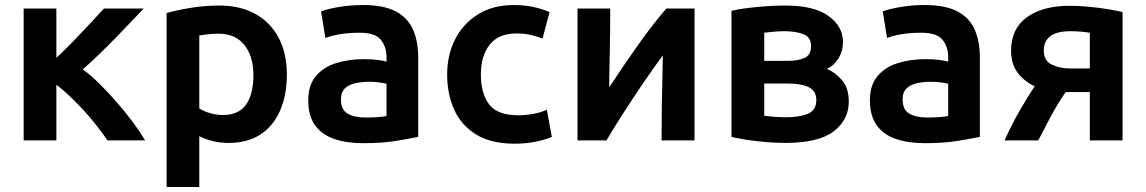

<svg xmlns="http://www.w3.org/2000/svg" viewBox="-20 -558 4554 763"><path d="M74 0V-524H204V-328Q236 -358 271.5 -394.5Q307 -431 339 -465.5Q371 -500 393 -524H551Q530 -502 500.5 -471Q471 -440 437.5 -405.5Q404 -371 370.5 -339Q337 -307 309 -282Q340 -260 374.5 -226Q409 -192 443 -153Q477 -114 506.5 -74.5Q536 -35 557 0H407Q381 -39 346 -81Q311 -123 273.5 -160Q236 -197 204 -221V0Z M642 185V-506Q679 -517 736 -526.5Q793 -536 851 -536Q935 -536 995 -502.5Q1055 -469 1087.5 -407.5Q1120 -346 1120 -262Q1120 -181 1093.5 -119.5Q1067 -58 1015.5 -24Q964 10 889 10Q854 10 824.5 2.5Q795 -5 772 -17V185ZM866 -101Q929 -101 958 -142.5Q987 -184 987 -259Q987 -335 951 -379.5Q915 -424 850 -424Q823 -424 803.5 -421.5Q784 -419 772 -417V-127Q787 -117 812.5 -109Q838 -101 866 -101Z M1423 11Q1358 11 1309 -5.5Q1260 -22 1232.5 -59.5Q1205 -97 1205 -160Q1205 -220 1235.5 -256Q1266 -292 1316.5 -307.5Q1367 -323 1426 -323Q1455 -323 1479.5 -320Q1504 -317 1516 -313V-331Q1516 -372 1493.5 -400Q1471 -428 1409 -428Q1366 -428 1331 -422Q1296 -416 1273 -407L1256 -513Q1280 -522 1325.5 -530Q1371 -538 1423 -538Q1506 -538 1554 -512Q1602 -486 1622 -439Q1642 -392 1642 -328V-14Q1613 -8 1556.5 1.5Q1500 11 1423 11ZM1433 -91Q1458 -91 1480 -92.5Q1502 -94 1516 -97V-225Q1507 -228 1487.5 -230.5Q1468 -233 1447 -233Q1418 -233 1392.5 -227.5Q1367 -222 1351 -207Q1335 -192 1335 -163Q1335 -122 1361.5 -106.5Q1388 -91 1433 -91Z M2025 13Q1932 13 1873 -23Q1814 -59 1785.5 -121Q1757 -183 1757 -262Q1757 -339 1788.5 -401.5Q1820 -464 1879.5 -501Q1939 -538 2021 -538Q2063 -538 2098.5 -530.5Q2134 -523 2164 -510L2136 -405Q2115 -413 2090 -419Q2065 -425 2032 -425Q1961 -425 1926 -380.5Q1891 -336 1891 -262Q1891 -186 1924 -143Q1957 -100 2039 -100Q2069 -100 2099.5 -105.5Q2130 -111 2153 -122L2173 -14Q2148 -3 2109.5 5Q2071 13 2025 13Z M2275 0V-524H2405Q2405 -423 2403 -340Q2401 -257 2401 -211Q2458 -298 2516.5 -380.5Q2575 -463 2628 -524H2740V0H2609Q2609 -68 2610 -134Q2611 -200 2612.5 -253.5Q2614 -307 2614 -338Q2575 -285 2533.5 -224Q2492 -163 2454.5 -104.5Q2417 -46 2390 0Z M3100 10Q3063 10 3023 6.5Q2983 3 2947 -2.5Q2911 -8 2887 -14V-515Q2910 -521 2946 -525.5Q2982 -530 3022.5 -533Q3063 -536 3101 -536Q3215 -536 3272.5 -494.5Q3330 -453 3330 -391Q3330 -355 3312 -326Q3294 -297 3266 -284Q3299 -271 3326 -239.5Q3353 -208 3353 -154Q3353 -82 3293 -36Q3233 10 3100 10ZM3017 -316H3109Q3150 -316 3176.5 -327.5Q3203 -339 3203 -375Q3203 -411 3172 -422.5Q3141 -434 3097 -434Q3078 -434 3054 -432Q3030 -430 3017 -428ZM3103 -92Q3157 -92 3190.5 -106Q3224 -120 3224 -160Q3224 -197 3194 -211.5Q3164 -226 3112 -226H3017V-98Q3030 -96 3055.5 -94Q3081 -92 3103 -92Z M3655 11Q3590 11 3541 -5.5Q3492 -22 3464.5 -59.5Q3437 -97 3437 -160Q3437 -220 3467.5 -256Q3498 -292 3548.5 -307.5Q3599 -323 3658 -323Q3687 -323 3711.5 -320Q3736 -317 3748 -313V-331Q3748 -372 3725.5 -400Q3703 -428 3641 -428Q3598 -428 3563 -422Q3528 -416 3505 -407L3488 -513Q3512 -522 3557.5 -530Q3603 -538 3655 -538Q3738 -538 3786 -512Q3834 -486 3854 -439Q3874 -392 3874 -328V-14Q3845 -8 3788.5 1.5Q3732 11 3655 11ZM3665 -91Q3690 -91 3712 -92.5Q3734 -94 3748 -97V-225Q3739 -228 3719.5 -230.5Q3700 -233 3679 -233Q3650 -233 3624.5 -227.5Q3599 -222 3583 -207Q3567 -192 3567 -163Q3567 -122 3593.5 -106.5Q3620 -91 3665 -91Z M3972 0Q4001 -64 4032.5 -119Q4064 -174 4092 -215Q4051 -234 4024.5 -268.5Q3998 -303 3998 -357Q3998 -444 4061 -489.5Q4124 -535 4231 -535Q4263 -535 4303 -531.5Q4343 -528 4380 -522Q4417 -516 4441 -510V0H4311V-192H4249Q4239 -192 4230.5 -192Q4222 -192 4215 -192Q4183 -146 4156 -95.5Q4129 -45 4106 0ZM4232 -286H4311V-428Q4300 -430 4278 -432Q4256 -434 4235 -434Q4179 -434 4153.5 -414Q4128 -394 4128 -358Q4128 -317 4159.5 -301.5Q4191 -286 4232 -286Z"/></svg>

Font: Ubuntu Sans
Style: Bold
Weight: 700
Designer: Dalton Maag Ltd
Foundry: Dalton Maag Ltd
Version: Version 1.006; ttfautohint (v1.8.4.7-5d5b)